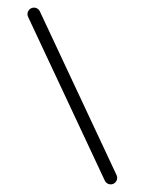

<svg xmlns="http://www.w3.org/2000/svg" viewBox="-20 -482 392 503"><path d="M84.4 -452.2C80.4 -460.7 70.3 -464.4 61.8 -460.4C53.3 -456.4 49.6 -446.3 53.6 -437.8L254.6 -8.8C258.6 -0.3 268.7 3.4 277.2 -0.6C285.7 -4.6 289.4 -14.7 285.4 -23.2Z"/></svg>

Font: LetsTrace
Style: basic
Weight: 500
Version: Version 002.000